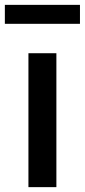

<svg xmlns="http://www.w3.org/2000/svg" viewBox="-30 -770 349 790"><path d="M87 0V-551H202V0ZM-10 -672V-750H299V-672Z"/></svg>

Font: Source Han Sans SC Medium
Style: Regular
Weight: 500
Designer: Ryoko NISHIZUKA 西塚涼子 (kana, bopomofo & ideographs); Paul D. Hunt (Latin, Greek & Cyrillic); Sandoll Communications 산돌커뮤니
Foundry: Adobe
Version: Version 2.004;hotconv 1.0.118;makeotfexe 2.5.65603